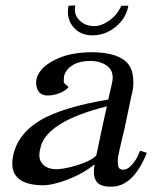

<svg xmlns="http://www.w3.org/2000/svg" viewBox="-20 -671 576 706"><path d="M520 -109Q472 10 397 15Q352 18 336 -2Q320 -22 328 -67Q287 -33 226.5 -10Q166 13 126 10Q8 4 28 -97Q44 -177 124.5 -226.5Q205 -276 378 -305L392 -366Q401 -406 376.5 -426.5Q352 -447 311 -447Q274 -447 249 -432.5Q224 -418 216 -393Q214 -375 214.5 -370Q215 -365 223 -359Q231 -353 232 -351Q223 -338 199 -328.5Q175 -319 151 -320Q121 -322 114.5 -352.5Q108 -383 128 -409Q147 -436 195 -457Q243 -478 316 -479Q417 -479 452 -435Q467 -416 469.5 -385.5Q472 -355 467 -334L462 -313L437 -194Q434 -182 429.5 -163.5Q425 -145 422.5 -133Q420 -121 416.5 -106Q413 -91 413 -82Q413 -73 414 -64Q415 -55 420 -51Q425 -47 433 -47Q449 -47 464.5 -64.5Q480 -82 488 -100L495 -117ZM373 -280Q157 -226 130 -133V-131Q118 -92 133.5 -71.5Q149 -51 181 -49Q208 -47 260.5 -62.5Q313 -78 334 -99Q358 -215 373 -280ZM232 -650 257 -651Q250 -619 271.5 -597Q293 -575 327 -575Q353 -575 382.5 -596Q412 -617 426 -650H452Q444 -604 405.5 -572.5Q367 -541 320 -541Q274 -541 248.5 -573Q223 -605 232 -650Z"/></svg>

Font: GFS Artemisia
Style: Italic
Weight: 400
Italic angle: -12°
Designer: Takis Katsoulidis and George D. Matthiopoulos
Foundry: George Matthiopoulos and Takis Katsoulidis
Version: Version 1.0